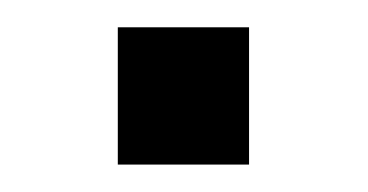

<svg xmlns="http://www.w3.org/2000/svg" viewBox="-20 -120 268 140"><path d="M65.9 0V-100.1H161.6V0Z"/></svg>

Font: Arian AMU
Style: Regular
Weight: 400
Designer: Ruben Hakobyan (Tarumian)
Foundry: Ruben Hakobyan (Tarumian)
Version: Version 4.003